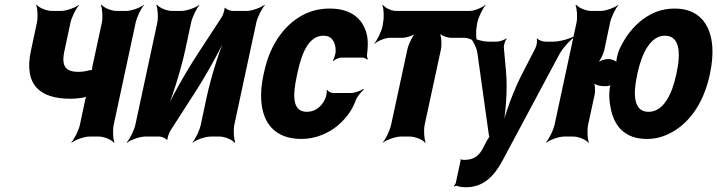

<svg xmlns="http://www.w3.org/2000/svg" viewBox="-20 -574 3015 807"><path d="M310 -272C258 -272 236 -293 251 -361L276 -478C281 -502 300 -539 312 -552V-554C297 -542 259 -528 236 -528H198C175 -528 143 -542 134 -554L132 -552C138 -539 140 -502 135 -478L110 -361C79 -216 149 -159 276 -159C294 -159 313 -161 331 -164C336 -165 345 -168 349 -171L347 -174C343 -171 339 -160 338 -154L316 -50C311 -26 292 11 280 24L281 26C296 14 333 0 356 0H396C419 0 450 14 459 26L461 24C455 11 453 -26 458 -50L550 -478C555 -502 573 -539 585 -552V-554C570 -542 533 -528 510 -528H470C447 -528 416 -542 407 -554L404 -552C410 -539 413 -502 408 -478L368 -293C367 -288 366 -277 368 -274L372 -277C371 -280 362 -280 358 -279C342 -275 328 -272 310 -272Z M912 -502 810 -346C755 -261 690 -146 661 -75L665 -74C698 -145 738 -269 759 -366L783 -478C788 -502 806 -539 818 -552V-554C803 -542 765 -528 742 -528H703C680 -528 649 -542 640 -554L637 -552C643 -539 646 -502 641 -478L549 -50C544 -26 525 11 513 24L514 26C529 14 567 0 590 0H650C660 0 678 8 681 14L684 12C683 6 691 -17 697 -26L798 -183C853 -268 916 -383 945 -453L942 -454C909 -384 869 -260 848 -163L824 -50C819 -26 801 11 789 24V26C804 14 842 0 865 0H903C926 0 957 14 966 26L969 24C963 11 960 -26 965 -50L1057 -478C1062 -502 1081 -539 1093 -552L1092 -554C1077 -542 1039 -528 1016 -528H957C947 -528 929 -536 926 -542L924 -540C924 -533 918 -511 912 -502Z M1228 -257 1231 -271C1249 -353 1278 -424 1340 -424C1374 -424 1391 -398 1391 -359C1391 -349 1384 -326 1379 -320L1382 -318C1387 -324 1405 -332 1415 -332H1503C1511 -332 1520 -327 1524 -323L1526 -326C1524 -330 1521 -339 1523 -347C1526 -372 1527 -396 1524 -418C1511 -491 1460 -538 1366 -538C1329 -538 1297 -531 1267 -518C1182 -479 1116 -393 1090 -271L1087 -257C1079 -220 1076 -185 1078 -153C1084 -57 1135 10 1247 10C1305 10 1359 -13 1398 -45C1428 -70 1459 -106 1475 -152C1481 -168 1499 -189 1509 -197L1507 -200C1495 -192 1470 -183 1454 -183H1380C1371 -183 1358 -190 1356 -196L1353 -194C1355 -188 1351 -168 1347 -159C1331 -124 1303 -104 1270 -104C1207 -104 1210 -174 1228 -257Z M1984 -465 1986 -478C1991 -502 2009 -539 2021 -552V-554C2007 -542 1974 -528 1954 -528H1644C1624 -528 1597 -542 1589 -554L1587 -552C1593 -539 1595 -502 1590 -478L1588 -465C1583 -441 1565 -404 1553 -391V-389C1566 -401 1598 -415 1617 -415H1670C1689 -415 1722 -426 1734 -439L1732 -441C1716 -429 1697 -389 1692 -365L1624 -50C1619 -26 1601 11 1589 24V26C1604 14 1642 0 1665 0H1703C1726 0 1758 14 1767 26L1769 24C1763 11 1760 -26 1765 -50L1833 -365C1838 -389 1835 -429 1825 -441L1823 -439C1829 -426 1859 -415 1878 -415H1933C1952 -415 1978 -401 1985 -389L1987 -391C1981 -404 1979 -441 1984 -465Z M1916 100 1896 194C1895 199 1890 205 1888 206L1890 210C1892 208 1897 206 1900 207C1910 211 1924 213 1939 213C2015 213 2059 162 2091 103L2329 -342C2344 -372 2380 -409 2400 -423L2399 -425C2378 -412 2335 -399 2306 -399H2272C2261 -399 2241 -406 2238 -413L2236 -411C2239 -404 2236 -382 2230 -371L2179 -272C2138 -195 2101 -90 2088 -30H2092C2105 -90 2114 -195 2107 -272L2098 -371C2096 -382 2103 -404 2110 -411L2108 -413C2101 -406 2079 -399 2068 -399H2034C2005 -399 1967 -412 1952 -425L1950 -423C1964 -410 1984 -376 1987 -348L2034 -12C2034 -9 2036 3 2039 3L2040 -1C2037 -1 2029 14 2026 18L2014 41C1996 80 1972 98 1933 98C1928 98 1923 97 1918 97C1917 97 1919 95 1919 94L1915 96C1916 97 1916 99 1916 100Z M2520 -364 2544 -478C2549 -502 2567 -539 2579 -552V-554C2564 -542 2527 -528 2504 -528H2465C2442 -528 2411 -542 2402 -554L2399 -552C2405 -539 2408 -502 2403 -478L2311 -50C2306 -26 2287 11 2275 24L2276 26C2291 14 2328 0 2351 0H2390C2413 0 2444 14 2453 26L2455 24C2449 11 2447 -26 2452 -50L2479 -175C2483 -192 2481 -223 2474 -232L2471 -229C2476 -220 2499 -212 2513 -212H2530C2536 -212 2546 -215 2550 -219L2548 -222C2545 -217 2542 -202 2542 -195C2539 -169 2542 -145 2546 -123C2560 -45 2605 10 2699 10C2732 10 2761 3 2790 -11C2871 -49 2936 -134 2963 -259L2965 -269C2973 -308 2976 -343 2974 -376C2968 -470 2919 -538 2816 -538C2787 -538 2760 -533 2735 -523C2670 -496 2616 -440 2581 -361C2576 -347 2568 -316 2571 -307L2575 -310C2571 -318 2549 -326 2537 -326C2523 -326 2497 -318 2488 -308L2489 -306C2501 -315 2516 -346 2520 -364ZM2824 -269 2822 -259C2804 -176 2768 -104 2706 -104C2643 -104 2640 -176 2658 -259L2660 -269C2678 -350 2714 -424 2775 -424C2837 -424 2842 -352 2824 -269Z"/></svg>

Font: Asimov
Style: EdgeExtremeIt
Weight: 500
Designer: Google
Version: Version 2.000980: 2014